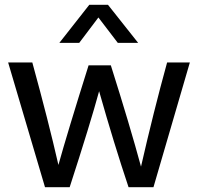

<svg xmlns="http://www.w3.org/2000/svg" viewBox="-20 -782 827 802"><path d="M773 -521 621 0H517Q456 -182 394 -401Q357 -265 271 0H168L14 -521H115Q182 -277 224 -93Q261 -226 350 -509H443Q523 -256 569 -86Q621 -314 678 -521ZM228 -603 353 -762H431L557 -603H472L391 -709L311 -603Z"/></svg>

Font: Nacelle
Style: Regular
Weight: 400
Designer: Sora Sagano
Foundry: Sora Sagano
Version: Version 1.000;FEAKit 1.0